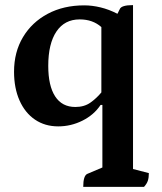

<svg xmlns="http://www.w3.org/2000/svg" viewBox="-20 -483 636 752"><path d="M306 249Q306 205 322 198L381 173V-72H374Q348 -33 303 -10.5Q258 12 208 12Q156 12 117 -14.5Q78 -41 56.5 -89.5Q35 -138 35 -202Q35 -279 70 -337.5Q105 -396 167 -429Q229 -462 310 -462Q341 -462 374 -454Q407 -446 440 -429L449 -447Q455 -463 501 -463V179L563 195Q563 213 559 225Q555 237 544 249ZM275 -64Q310 -64 334 -81Q358 -98 377 -121V-377Q360 -392 339 -399.5Q318 -407 292 -407Q233 -407 201 -359.5Q169 -312 169 -225Q169 -147 196 -105.5Q223 -64 275 -64Z"/></svg>

Font: Petrona
Style: Bold
Weight: 700
Designer: Ringo R. Seeber
Foundry: Ringo R. Seeber
Version: Version 2.001; ttfautohint (v1.8.3)